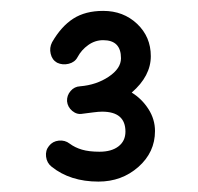

<svg xmlns="http://www.w3.org/2000/svg" viewBox="-20 -760 369 358"><path d="M105 -571.3Q104.5 -582 111.6 -590.3Q118.7 -598.6 129.4 -599.1Q159.7 -601.6 182.6 -616.9Q205.6 -632.3 205.6 -651.4Q205.6 -685.1 172.4 -685.1Q157.2 -685.1 144.5 -676Q131.8 -667 124.5 -653.3Q119.6 -644 108.2 -641.1Q96.7 -638.2 86.4 -643.1Q77.1 -648.4 74.5 -659.7Q71.8 -670.9 77.1 -681.2Q94.2 -710.9 116.7 -725.3Q139.2 -739.7 172.4 -739.7Q210 -739.7 235.6 -715.6Q261.2 -691.4 261.2 -655.3Q261.2 -618.2 225.6 -587.4Q244.6 -575.7 256.8 -556.6Q269 -537.6 269 -515.6Q269 -476.1 238 -448.7Q207 -421.4 163.6 -421.4Q110.8 -421.4 76.2 -449.2Q67.4 -456.1 65.9 -467.8Q64.5 -479.5 71.3 -487.8Q78.1 -496.6 89.6 -497.8Q101.1 -499 109.9 -492.2Q119.6 -484.9 132.8 -481Q146 -477.1 165.5 -477.1Q188 -477.1 200.9 -487.1Q213.9 -497.1 213.9 -514.6Q213.9 -551.8 170.4 -551.8Q164.1 -551.8 154.1 -550.5Q144 -549.3 133.8 -547.9Q123.5 -545.9 114.7 -553.2Q106 -560.5 105 -571.3Z"/></svg>

Font: Mikhak-DS2-FD SemiBold
Style: Regular
Weight: 600
Designer: Amin Abedi
Version: Version 3.2